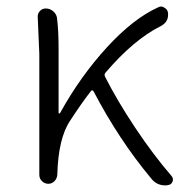

<svg xmlns="http://www.w3.org/2000/svg" viewBox="-20 -559 561 584"><path d="M502 -23.4Q505.9 -18.6 505.9 -12.7Q505.9 -9.8 504.9 -6.8Q501 2.9 491.2 3.9Q487.3 4.9 482.4 4.9Q456.1 4.9 439.5 -16.6Q341.8 -133.8 264.6 -281.2Q262.7 -284.2 260.3 -284.2Q257.8 -284.2 256.8 -282.2Q228.5 -246.1 194.3 -193.4Q157.2 -139.6 154.3 -27.3Q153.3 -15.6 145.5 -7.8Q137.7 0 127 0Q116.2 0 107.9 -7.8Q99.6 -15.6 99.6 -27.3V-394.5L94.7 -508.8Q94.7 -517.6 100.6 -524.4Q107.4 -533.2 119.1 -533.2Q131.8 -533.2 141.6 -524.9Q151.4 -516.6 153.3 -504.9Q158.2 -466.8 158.2 -412.1V-215.8Q158.2 -213.9 160.2 -213.9Q162.1 -213.9 163.1 -215.8Q224.6 -327.1 305.2 -415Q385.7 -502.9 461.9 -537.1Q465.8 -539.1 469.7 -539.1Q475.6 -539.1 480.5 -535.2Q490.2 -530.3 491.2 -518.6Q491.2 -516.6 491.2 -513.7Q491.2 -491.2 468.8 -479.5Q386.7 -438.5 300.8 -337.9Q295.9 -332 299.8 -325.2Q336.9 -252 391.6 -169.9Q446.3 -87.9 502 -23.4Z"/></svg>

Font: irohamaru Light
Style: Regular
Weight: 200
Designer: [Source Han Sans]
Ryoko NISHIZUKA  (kana & ideographs); Paul D. Hunt (Latin, Greek & Cyrillic); Wenlong ZHANG  (bopomofo
Version: Version 1.01